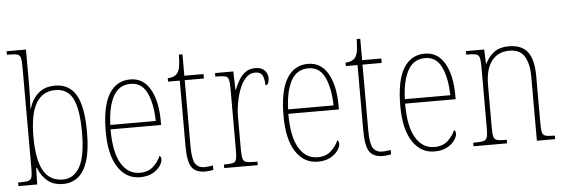

<svg xmlns="http://www.w3.org/2000/svg" viewBox="-49 -914 3165 1078"><g transform="rotate(-5 1533.0 -375.0)"><path d="M268 10Q214 10 180 -18Q146 -46 128 -93H124L122 0H16V-20H29Q60 -20 74.5 -24.5Q89 -29 93 -43.5Q97 -58 97 -89V-661Q97 -698 93 -714.5Q89 -731 75 -735.5Q61 -740 31 -740H16V-760H125V-561Q125 -534 124 -496.5Q123 -459 121 -427H123Q139 -480 175 -512Q211 -544 270 -544Q348 -544 387 -479.5Q426 -415 426 -267Q426 -166 406 -105Q386 -44 350.5 -17Q315 10 268 10ZM269 -15Q330 -15 364 -75.5Q398 -136 398 -269Q398 -399 368 -459Q338 -519 269 -519Q197 -519 160.5 -457.5Q124 -396 124 -268Q124 -140 159 -77.5Q194 -15 269 -15Z M701 10Q623 10 577 -60.5Q531 -131 531 -262Q531 -403 573 -472.5Q615 -542 693 -542Q766 -542 805 -474.5Q844 -407 844 -291V-272H559Q559 -142 597.5 -78.5Q636 -15 702 -15Q749 -15 777.5 -41Q806 -67 820 -100Q829 -95 829 -79Q829 -63 814.5 -42Q800 -21 771.5 -5.5Q743 10 701 10ZM816 -297Q814 -395 785 -456Q756 -517 693 -517Q627 -517 595 -457.5Q563 -398 560 -297Z M1068 10Q1014 10 992 -23Q970 -56 970 -141V-511H904V-530Q942 -532 958 -552Q970 -567 973.5 -592.5Q977 -618 978 -657H998V-536H1106V-511H998V-138Q998 -66 1014.5 -40.5Q1031 -15 1066 -15Q1079 -15 1089.5 -16.5Q1100 -18 1114 -20V5Q1089 10 1068 10Z M1176 0V-20H1183Q1214 -20 1228 -24Q1242 -28 1246 -44.5Q1250 -61 1250 -97V-441Q1250 -476 1246 -492Q1242 -508 1226.5 -512Q1211 -516 1178 -516H1171V-536H1274L1277 -432H1279Q1289 -457 1303.5 -483Q1318 -509 1341 -526.5Q1364 -544 1398 -544Q1433 -544 1450.5 -525.5Q1468 -507 1468 -481Q1468 -465 1463 -454Q1458 -443 1447 -443Q1447 -475 1437 -497Q1427 -519 1394 -519Q1366 -519 1344.5 -497.5Q1323 -476 1308.5 -440.5Q1294 -405 1286 -362Q1278 -319 1278 -277V-97Q1278 -61 1282.5 -44.5Q1287 -28 1301.5 -24Q1316 -20 1347 -20H1365V0Z M1703 10Q1625 10 1579 -60.5Q1533 -131 1533 -262Q1533 -403 1575 -472.5Q1617 -542 1695 -542Q1768 -542 1807 -474.5Q1846 -407 1846 -291V-272H1561Q1561 -142 1599.5 -78.5Q1638 -15 1704 -15Q1751 -15 1779.5 -41Q1808 -67 1822 -100Q1831 -95 1831 -79Q1831 -63 1816.5 -42Q1802 -21 1773.5 -5.5Q1745 10 1703 10ZM1818 -297Q1816 -395 1787 -456Q1758 -517 1695 -517Q1629 -517 1597 -457.5Q1565 -398 1562 -297Z M2070 10Q2016 10 1994 -23Q1972 -56 1972 -141V-511H1906V-530Q1944 -532 1960 -552Q1972 -567 1975.5 -592.5Q1979 -618 1980 -657H2000V-536H2108V-511H2000V-138Q2000 -66 2016.5 -40.5Q2033 -15 2068 -15Q2081 -15 2091.5 -16.5Q2102 -18 2116 -20V5Q2091 10 2070 10Z M2361 10Q2283 10 2237 -60.5Q2191 -131 2191 -262Q2191 -403 2233 -472.5Q2275 -542 2353 -542Q2426 -542 2465 -474.5Q2504 -407 2504 -291V-272H2219Q2219 -142 2257.5 -78.5Q2296 -15 2362 -15Q2409 -15 2437.5 -41Q2466 -67 2480 -100Q2489 -95 2489 -79Q2489 -63 2474.5 -42Q2460 -21 2431.5 -5.5Q2403 10 2361 10ZM2476 -297Q2474 -395 2445 -456Q2416 -517 2353 -517Q2287 -517 2255 -457.5Q2223 -398 2220 -297Z M2581 0V-20H2594Q2626 -20 2640.5 -24.5Q2655 -29 2659.5 -44.5Q2664 -60 2664 -95V-441Q2664 -476 2659.5 -492Q2655 -508 2641 -512Q2627 -516 2597 -516H2585V-536H2688L2691 -456H2693Q2715 -498 2746 -520Q2777 -542 2826 -542Q2900 -542 2933 -498Q2966 -454 2966 -361V-95Q2966 -60 2970 -44.5Q2974 -29 2988.5 -24.5Q3003 -20 3034 -20H3041V0H2938V-364Q2938 -433 2913 -475Q2888 -517 2828 -517Q2763 -517 2727.5 -470.5Q2692 -424 2692 -333V-95Q2692 -60 2696 -44.5Q2700 -29 2714.5 -24.5Q2729 -20 2761 -20H2770V0Z"/></g></svg>

Font: Noto Serif Armenian Condensed Thin
Style: Regular
Weight: 100
Width: 3
Designer: Monotype Design Team
Foundry: Monotype Imaging Inc.
Version: Version 2.008; ttfautohint (v1.8.4.7-5d5b)